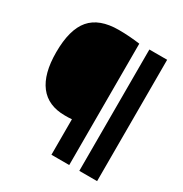

<svg xmlns="http://www.w3.org/2000/svg" viewBox="-173 -882 968 1014"><g transform="rotate(30 311.0 -374.5)"><path d="M282 0V-216.5Q270.5 -215.5 261 -215.2Q251.5 -215 239.5 -215Q137 -215 85 -282.8Q33 -350.5 33 -481.5Q33 -620.5 88 -684.8Q143 -749 261 -749Q295 -749 328.5 -746.5Q362 -744 390.5 -740V0ZM452 0V-740H560.5V0Z"/></g></svg>

Font: Encode Sans SemiCondensed SemiCondensed
Style: Bold
Weight: 700
Width: 4
Designer: Multiple Designers
Foundry: Impallari Type
Version: Version 3.000; ttfautohint (v1.8.3) -l 8 -r 50 -G 200 -x 14 